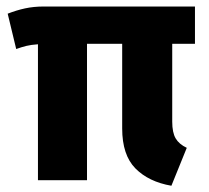

<svg xmlns="http://www.w3.org/2000/svg" viewBox="-20 -565 655 602"><path d="M591.3 -544.6V-427.7H520V-183.6Q520 -149.2 530.8 -131Q541.5 -112.8 565.6 -101.5L517.4 17.4Q446.2 5.1 404.6 -36.9Q363.1 -79 363.1 -162.1V-427.7H252.8V0H99V-426.2Q76.9 -424.6 62.3 -421Q47.7 -417.4 30.8 -411.3L4.1 -522.1Q31.3 -532.8 58.5 -538.7Q85.6 -544.6 117.4 -544.6Z"/></svg>

Font: FiraCode Nerd Font
Style: Bold
Weight: 700
Designer: Carrois Corporate, Edenspiekermann AG, Nikita Prokopov
Foundry: Carrois Corporate, Edenspiekermann AG, Nikita Prokopov
Version: Version 6.002;Nerd Fonts 2.1.0